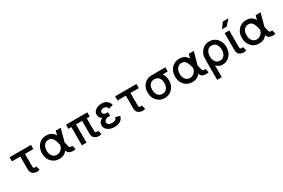

<svg xmlns="http://www.w3.org/2000/svg" viewBox="128 -2143 5565 3777"><g transform="rotate(-30 2910.5 -254.0)"><path d="M425.3 -90.8 451.2 -2.9Q442.9 2 428.7 6.3Q414.6 10.7 398.9 10.7Q335.4 10.7 293.5 -21.2Q251.5 -53.2 251.5 -125V-414.1H61.5V-507.8H546.9V-414.1H356.9V-125Q356.9 -83 398.9 -83Q404.8 -83 412.8 -85.4Q420.9 -87.9 425.3 -90.8Z M1267.1 -1Q1258.8 3.9 1245.4 7.3Q1231.9 10.7 1219.7 10.7Q1166.5 10.7 1129.2 -6.3Q1091.8 -23.4 1076.2 -75.7Q1044.9 -33.2 1001.2 -11.2Q957.5 10.7 895 10.7Q823.7 10.7 769 -23.4Q714.4 -57.6 683.3 -117.2Q652.3 -176.8 652.3 -253.9Q652.3 -331.1 683.3 -390.9Q714.4 -450.7 769 -484.6Q823.7 -518.6 895 -518.6Q969.2 -518.6 1014.4 -489Q1059.6 -459.5 1085.9 -413.1L1110.8 -507.8H1223.1L1154.8 -253.9Q1150.4 -238.8 1146 -225.6Q1152.3 -194.3 1158.7 -165Q1165 -135.7 1172.9 -110.4Q1181.6 -83 1214.8 -83Q1220.7 -83 1228.8 -85.7Q1236.8 -88.4 1241.2 -90.8ZM895 -424.8Q833.5 -424.8 795.7 -377.9Q757.8 -331.1 757.8 -253.9Q757.8 -177.2 795.7 -130.1Q833.5 -83 895 -83Q943.8 -83 987.8 -117.9Q1031.7 -152.8 1044.4 -221.7Q1033.7 -272.9 1017.3 -319.6Q1001 -366.2 972.2 -395.5Q943.4 -424.8 895 -424.8Z M1828.1 -414.1H1760.3V-125Q1760.3 -83 1801.8 -83Q1808.1 -83 1815.9 -85.4Q1823.7 -87.9 1828.1 -90.8L1854.5 -2.9Q1846.2 2 1832 6.3Q1817.9 10.7 1801.8 10.7Q1738.8 10.7 1696.8 -21.2Q1654.8 -53.2 1654.8 -125V-414.1H1516.6V0H1411.1V-414.1H1342.8V-507.8H1828.1Z M2148.4 -307.1H2181.6V-224.6H2148.4Q2099.6 -224.6 2073 -203.9Q2046.4 -183.1 2046.4 -152.8Q2046.4 -122.6 2073 -102.8Q2099.6 -83 2148.4 -83Q2197.8 -83 2224.1 -101.6Q2250.5 -120.1 2254.9 -151.9L2353 -125Q2342.3 -61.5 2288.1 -25.4Q2233.9 10.7 2148.4 10.7Q2087.9 10.7 2041.3 -9.8Q1994.6 -30.3 1968 -64.9Q1941.4 -99.6 1941.4 -141.6Q1941.4 -181.2 1961.7 -213.4Q1981.9 -245.6 2028.8 -268.1Q1991.7 -287.6 1977.3 -315.7Q1962.9 -343.8 1962.9 -377.9Q1962.9 -416.5 1986.6 -448.5Q2010.3 -480.5 2052 -499.5Q2093.8 -518.6 2148.4 -518.6Q2230.5 -518.6 2277.8 -479Q2325.2 -439.5 2333.5 -384.8L2231 -356.9Q2231 -383.3 2209.2 -404.1Q2187.5 -424.8 2148.4 -424.8Q2109.4 -424.8 2088.9 -409.2Q2068.4 -393.6 2068.4 -367.2Q2068.4 -340.8 2088.9 -324Q2109.4 -307.1 2148.4 -307.1Z M2822.3 -90.8 2848.1 -2.9Q2839.8 2 2825.7 6.3Q2811.5 10.7 2795.9 10.7Q2732.4 10.7 2690.4 -21.2Q2648.4 -53.2 2648.4 -125V-414.1H2458.5V-507.8H2943.8V-414.1H2753.9V-125Q2753.9 -83 2795.9 -83Q2801.8 -83 2809.8 -85.4Q2817.9 -87.9 2822.3 -90.8Z M3049.3 -252.4Q3049.3 -328.6 3080.3 -386.2Q3111.3 -443.8 3166 -475.8Q3220.7 -507.8 3292 -507.8H3599.6V-414.1H3486.3Q3509.3 -382.3 3522 -341.3Q3534.7 -300.3 3534.7 -252.4Q3534.7 -176.3 3503.7 -116.9Q3472.7 -57.6 3418 -23.4Q3363.3 10.7 3292 10.7Q3220.7 10.7 3166 -23.4Q3111.3 -57.6 3080.3 -116.9Q3049.3 -176.3 3049.3 -252.4ZM3154.8 -252.4Q3154.8 -174.8 3191.9 -128.9Q3229 -83 3292 -83Q3355 -83 3392.1 -128.9Q3429.2 -174.8 3429.2 -252.4Q3429.2 -330.1 3392.1 -372.1Q3355 -414.1 3292 -414.1Q3229 -414.1 3191.9 -372.1Q3154.8 -330.1 3154.8 -252.4Z M4289.1 -1Q4280.8 3.9 4267.3 7.3Q4253.9 10.7 4241.7 10.7Q4188.5 10.7 4151.1 -6.3Q4113.8 -23.4 4098.1 -75.7Q4066.9 -33.2 4023.2 -11.2Q3979.5 10.7 3917 10.7Q3845.7 10.7 3791 -23.4Q3736.3 -57.6 3705.3 -117.2Q3674.3 -176.8 3674.3 -253.9Q3674.3 -331.1 3705.3 -390.9Q3736.3 -450.7 3791 -484.6Q3845.7 -518.6 3917 -518.6Q3991.2 -518.6 4036.4 -489Q4081.5 -459.5 4107.9 -413.1L4132.8 -507.8H4245.1L4176.8 -253.9Q4172.4 -238.8 4168 -225.6Q4174.3 -194.3 4180.7 -165Q4187 -135.7 4194.8 -110.4Q4203.6 -83 4236.8 -83Q4242.7 -83 4250.7 -85.7Q4258.8 -88.4 4263.2 -90.8ZM3917 -424.8Q3855.5 -424.8 3817.6 -377.9Q3779.8 -331.1 3779.8 -253.9Q3779.8 -177.2 3817.6 -130.1Q3855.5 -83 3917 -83Q3965.8 -83 4009.8 -117.9Q4053.7 -152.8 4066.4 -221.7Q4055.7 -272.9 4039.3 -319.6Q4022.9 -366.2 3994.1 -395.5Q3965.3 -424.8 3917 -424.8Z M4359.9 -253.9Q4359.9 -330.6 4390.6 -390.4Q4421.4 -450.2 4475.6 -484.4Q4529.8 -518.6 4600.6 -518.6Q4670.9 -518.6 4725.1 -484.4Q4779.3 -450.2 4810.1 -390.4Q4840.8 -330.6 4840.8 -253.9Q4840.8 -177.2 4810.1 -117.4Q4779.3 -57.6 4725.1 -23.4Q4670.9 10.7 4600.6 10.7Q4559.1 10.7 4525.9 -6.8Q4492.7 -24.4 4465.3 -52.7V214.8H4359.9ZM4465.3 -253.9Q4465.3 -177.2 4501.5 -130.1Q4537.6 -83 4600.6 -83Q4663.1 -83 4699.2 -129.6Q4735.4 -176.3 4735.4 -253.9Q4735.4 -331.5 4699.2 -378.2Q4663.1 -424.8 4600.6 -424.8Q4537.6 -424.8 4501.5 -378.2Q4465.3 -331.5 4465.3 -253.9Z M5120.1 -90.8 5146 -2.9Q5137.7 2 5123.5 6.3Q5109.4 10.7 5093.8 10.7Q5030.3 10.7 4988.3 -21.2Q4946.3 -53.2 4946.3 -125V-507.8H5051.8V-125Q5051.8 -83 5093.8 -83Q5099.6 -83 5107.4 -85.4Q5115.2 -87.9 5120.1 -90.8ZM5045.9 -597.7H4941.4L5028.3 -722.7H5156.2Z M5807.1 -1Q5798.8 3.9 5785.4 7.3Q5772 10.7 5759.8 10.7Q5706.5 10.7 5669.2 -6.3Q5631.8 -23.4 5616.2 -75.7Q5585 -33.2 5541.3 -11.2Q5497.6 10.7 5435.1 10.7Q5363.8 10.7 5309.1 -23.4Q5254.4 -57.6 5223.4 -117.2Q5192.4 -176.8 5192.4 -253.9Q5192.4 -331.1 5223.4 -390.9Q5254.4 -450.7 5309.1 -484.6Q5363.8 -518.6 5435.1 -518.6Q5509.3 -518.6 5554.4 -489Q5599.6 -459.5 5626 -413.1L5650.9 -507.8H5763.2L5694.8 -253.9Q5690.4 -238.8 5686 -225.6Q5692.4 -194.3 5698.7 -165Q5705.1 -135.7 5712.9 -110.4Q5721.7 -83 5754.9 -83Q5760.7 -83 5768.8 -85.7Q5776.9 -88.4 5781.2 -90.8ZM5435.1 -424.8Q5373.5 -424.8 5335.7 -377.9Q5297.9 -331.1 5297.9 -253.9Q5297.9 -177.2 5335.7 -130.1Q5373.5 -83 5435.1 -83Q5483.9 -83 5527.8 -117.9Q5571.8 -152.8 5584.5 -221.7Q5573.7 -272.9 5557.4 -319.6Q5541 -366.2 5512.2 -395.5Q5483.4 -424.8 5435.1 -424.8Z"/></g></svg>

Font: Giphurs Medium
Style: Regular
Weight: 500
Version: Version 0.920; ttfautohint (v1.8.4.7-5d5b)